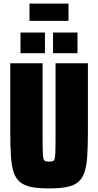

<svg xmlns="http://www.w3.org/2000/svg" viewBox="-20 -1040 546 1068"><path d="M253 8Q193 8 153.5 0Q114 -8 90.5 -28Q67 -48 55.5 -83.5Q44 -119 40.5 -174.5Q37 -230 37 -309V-688H217V-261Q217 -217 218 -192.5Q219 -168 222 -157Q225 -146 232.5 -143.5Q240 -141 253 -141Q266 -141 273.5 -143.5Q281 -146 284 -157Q287 -168 288 -192.5Q289 -217 289 -261V-688H469V-309Q469 -230 465.5 -174.5Q462 -119 450.5 -83.5Q439 -48 415.5 -28Q392 -8 352.5 0Q313 8 253 8ZM94 -744V-859H230V-744ZM275 -744V-859H411V-744ZM144 -924V-1020H361V-924Z"/></svg>

Font: Saira Condensed Black
Style: Regular
Weight: 900
Width: 3
Designer: Hector Gatti with collaboration of the Omnibus-Type team
Foundry: Omnibus-Type
Version: Version 1.101